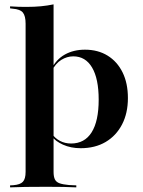

<svg xmlns="http://www.w3.org/2000/svg" viewBox="-20 -651 641 858"><path d="M157.3 183.9Q121.8 183.9 93.1 184.3Q64.5 184.7 25 186.3V177.4L39.5 176.6Q70.2 174.2 82.3 161.3Q94.4 148.4 94.4 116.9V-208.9H219.4V116.9Q219.4 138.7 225.4 150.8Q231.5 162.9 246.4 168.1Q261.3 173.4 287.9 175.8L321 177.4V186.3Q288.7 184.7 262.9 184.3Q237.1 183.9 212.1 183.9Q187.1 183.9 157.3 183.9ZM359.7 -429Q417.7 -429 460.9 -402.4Q504 -375.8 527.8 -327.4Q551.6 -279 551.6 -212.9Q551.6 -145.2 525.4 -94.8Q499.2 -44.4 452 -16.5Q404.8 11.3 340.3 11.3Q296.8 11.3 261.7 -4.4Q226.6 -20.2 212.9 -41.1L214.5 -50.8Q225.8 -33.1 248 -21.4Q270.2 -9.7 297.6 -9.7Q358.1 -9.7 389.5 -59.7Q421 -109.7 421 -205.6Q421 -299.2 391.5 -349.2Q362.1 -399.2 307.3 -399.2Q279.8 -399.2 254 -383.5Q228.2 -367.7 209.7 -331.5L207.3 -338.7Q230.6 -385.5 269.8 -407.3Q308.9 -429 359.7 -429ZM94.4 -208.9V-545.2Q94.4 -579.8 82.3 -594.8Q70.2 -609.7 37.1 -612.1L25 -613.7V-622.6Q49.2 -621 64.5 -620.6Q79.8 -620.2 99.2 -620.2Q133.9 -620.2 162.9 -623Q191.9 -625.8 219.4 -631.5V-622.6V-208.9Z"/></svg>

Font: Playfair 144pt SemiExpanded ExtraBold
Style: Regular
Weight: 800
Width: 6
Designer: Claus Eggers Sørensen
Foundry: Claus Eggers Sørensen
Version: Version 2.203